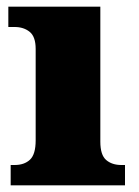

<svg xmlns="http://www.w3.org/2000/svg" viewBox="-20 -556 416 576"><path d="M12 0V-61H24Q53 -61 70 -77Q87 -93 87 -135V-409Q87 -446 69 -460.5Q51 -475 24 -475H5V-536H281V-131Q281 -91 298.5 -76Q316 -61 344 -61H355V0Z"/></svg>

Font: Noto Serif Tamil Black
Style: Regular
Weight: 900
Designer: Indian Type Foundry, Tom Grace, and the Monotype Design Team
Foundry: Monotype Imaging Inc.
Version: Version 2.004; ttfautohint (v1.8.4.7-5d5b)